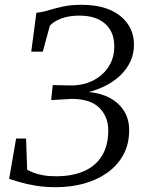

<svg xmlns="http://www.w3.org/2000/svg" viewBox="-20 -771 599 799"><path d="M212.5 8Q167 8 129.2 1.8Q91.5 -4.5 63.2 -12.8Q35 -21 18 -26.5L47 -194.5H88.5L93 -64.5Q104.5 -58.5 120.2 -52.2Q136 -46 159 -41.8Q182 -37.5 214 -37.5Q281.5 -37.5 330 -59Q378.5 -80.5 404.5 -123Q430.5 -165.5 430.5 -228.5Q430.5 -285 393.5 -322.2Q356.5 -359.5 278 -359.5L193 -354.5L199.5 -417L271 -415.5Q323.5 -414.5 365 -434.8Q406.5 -455 431 -491.8Q455.5 -528.5 455.5 -578Q455.5 -638.5 417.5 -672.2Q379.5 -706 310 -706Q266.5 -706 234.5 -693.8Q202.5 -681.5 187.5 -664L158 -556H110L131.5 -718Q155 -720 181 -728Q207 -736 240.5 -743.5Q274 -751 319 -751Q422.5 -751 480 -705Q537.5 -659 537.5 -585.5Q537.5 -548 523 -516.2Q508.5 -484.5 482.8 -459.2Q457 -434 422.8 -416Q388.5 -398 349.5 -388Q400.5 -383.5 438.2 -362.8Q476 -342 496.8 -308.2Q517.5 -274.5 517.5 -229.5Q517.5 -171.5 493.5 -127.2Q469.5 -83 427.2 -52.8Q385 -22.5 330 -7.2Q275 8 212.5 8Z"/></svg>

Font: Merriweather 24pt Light
Style: Italic
Weight: 300
Italic angle: -7.8°
Version: Version 2.101